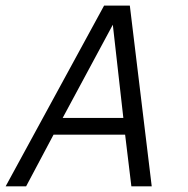

<svg xmlns="http://www.w3.org/2000/svg" viewBox="-97 -657 663 677"><path d="M438 0H366.2L344.2 -182.1H91.8L-4.9 0H-77.1L270 -637.2H360.8ZM337.9 -241.2 300.8 -569.8 124 -241.2Z"/></svg>

Font: Anonymous Pro
Style: Italic
Weight: 400
Italic angle: -12°
Monospace: yes
Designer: Mark Simonson
Version: Version 1.003